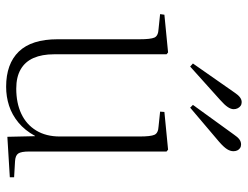

<svg xmlns="http://www.w3.org/2000/svg" viewBox="-111 -683 808 626"><g transform="rotate(90 293.0 -370.0)"><path d="M263 14Q188 14 148 -27.5Q108 -69 108 -154V-421Q108 -457 102.5 -469.5Q97 -482 74 -483L26 -488L28 -502L151 -514L157 -509V-142Q157 -103 169 -75.5Q181 -48 206 -33.5Q231 -19 269 -19Q316 -19 351 -35.5Q386 -52 405.5 -84Q425 -116 425 -161V-421Q425 -457 419.5 -469.5Q414 -482 392 -483L344 -488L345 -502L468 -514L474 -509V-61Q474 -35 480.5 -25.5Q487 -16 506 -15L558 -12V2L426 10L424 -80H423Q405 -47 379.5 -26Q354 -5 324.5 4.5Q295 14 263 14ZM331 -586 322 -595 419 -729Q427 -741 434.5 -746.5Q442 -752 451 -752Q458 -752 463 -748.5Q468 -745 470.5 -739.5Q473 -734 473 -727Q473 -717 466.5 -706.5Q460 -696 443 -681ZM197 -586 187 -595 282 -731Q290 -743 297.5 -748.5Q305 -754 313 -754Q320 -754 325 -750.5Q330 -747 333 -741Q336 -735 336 -728Q336 -719 329 -708.5Q322 -698 305 -683Z"/></g></svg>

Font: Literata 60pt ExtraLight
Style: Regular
Weight: 250
Designer: Latin by Veronika Burian and Jose Scaglione. Greek by Irene Vlachou. Cyrillic by Vera Evstafieva.
Foundry: TypeTogether
Version: Version 3.103;gftools[0.9.29]